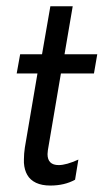

<svg xmlns="http://www.w3.org/2000/svg" viewBox="-20 -583 329 610"><path d="M140 6.5Q113 6.5 94.5 -2.2Q76 -11 66.8 -27Q57.5 -43 56 -65.5V-77Q56 -94.5 59 -114.5L99 -349.5H33L44 -410.5H113.5L140 -563H211L185 -410.5H289L278.5 -349.5H173.5L134.5 -120Q131.5 -105 131 -93.5Q131 -58.5 166.5 -58.5Q190.5 -58.5 229 -76L218.5 -12Q185 6.5 140 6.5Z"/></svg>

Font: Lucymar Sans
Style: Italic
Weight: 400
Italic angle: -10°
Foundry: The League of Moveable Type (original font) / Main changes by Cristiano Sobral with portions from Mirco Monsees
Version: Version 2.00;August 30, 2020;FontCreator 13.0.0.2681 64-bit